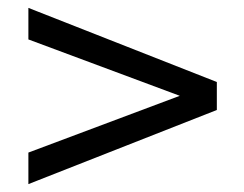

<svg xmlns="http://www.w3.org/2000/svg" viewBox="-20 -575 618 487"><path d="M52 -108V-188L436 -332L52 -475V-555L530 -367V-296Z"/></svg>

Font: Hedvig Letters Sans
Style: Regular
Weight: 400
Designer: Alexander Örn & Tor Weibull
Foundry: Kanon Foundry
Version: Version 1.000; ttfautohint (v1.8.4.7-5d5b)